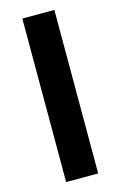

<svg xmlns="http://www.w3.org/2000/svg" viewBox="-118 -811 540 862"><g transform="rotate(-15 152.5 -380.0)"><path d="M227 0H78V-760H227Z"/></g></svg>

Font: Noto Sans Gunjala Gondi
Style: Regular
Weight: 400
Designer: Ek Type
Foundry: Ek Type
Version: Version 1.004